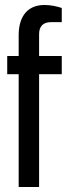

<svg xmlns="http://www.w3.org/2000/svg" viewBox="-20 -751 268 771"><path d="M159 -731C79 -731 55 -670 55 -610V-526H9V-453H55V0H137V-453H228V-526H137V-614C137 -645 153 -662 184 -662H228V-719C211 -725 183 -731 159 -731Z"/></svg>

Font: Archivo Narrow
Style: Regular
Weight: 400
Designer: Hector Gatti
Foundry: Omnibus-Type
Version: Version 1.003;PS 001.003;hotconv 1.0.70;makeotf.lib2.5.58329